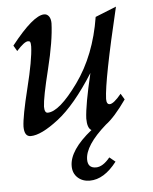

<svg xmlns="http://www.w3.org/2000/svg" viewBox="-51 -531 627 787"><g transform="rotate(-5 262.5 -137.5)"><path d="M287.1 212.9Q256.8 212.9 237.3 194.8Q217.8 176.8 217.8 147Q217.8 82 311.5 6.8Q294.4 -2 294.4 -42Q296.9 -97.7 327.6 -226.6Q248.5 -101.6 176.5 -45.9Q104.5 9.8 61.5 9.8Q35.2 9.8 35.2 -31.2Q36.6 -73.2 64.9 -187.3Q93.3 -301.3 95.2 -355.5Q95.2 -370.1 93 -374.3Q90.8 -378.4 84 -378.4Q68.8 -378.4 36.6 -342.3L22.9 -365.7Q114.7 -482.4 159.7 -482.4Q171.4 -482.4 179 -472.2Q186.5 -461.9 186.5 -443.4Q184.1 -371.6 155.8 -257.1Q127.4 -142.6 126 -105.5Q126 -79.6 139.2 -79.6Q187 -79.6 265.6 -188.7Q344.2 -297.9 369.1 -453.6L455.6 -488.3Q384.8 -191.4 382.3 -114.7Q382.3 -92.3 395.5 -92.3Q411.6 -92.3 443.4 -130.9L458 -106.4Q409.2 -37.1 372.1 -9.8Q283.2 68.4 283.2 126Q283.2 161.1 316.9 161.1Q345.2 161.1 374.5 125L398.4 144.5Q345.7 212.9 287.1 212.9Z"/></g></svg>

Font: Kelvinch
Style: Italic
Weight: 400
Italic angle: -10°
Designer: Paul James Miller
Foundry: High-Logic / Made with FontCreator
Version: Version 3.40;July 22, 2017;FontCreator 11.0.0.2388 64-bit